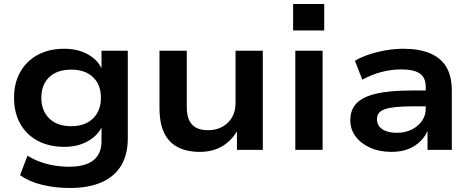

<svg xmlns="http://www.w3.org/2000/svg" viewBox="-20 -747 2351 957"><path d="M328 190Q255 190 189.5 174Q124 158 80 126L117 29Q146 47 180 59.5Q214 72 250.5 78Q287 84 324 84Q405 84 445.5 52Q486 20 486 -44V-122H491Q471 -74 420 -44.5Q369 -15 301 -15Q225 -15 168.5 -45Q112 -75 81 -130Q50 -185 50 -260Q50 -333 81 -388Q112 -443 168 -473.5Q224 -504 300 -504Q370 -504 421 -474.5Q472 -445 491 -395H486V-494H617V-57Q617 23 584 78Q551 133 486.5 161.5Q422 190 328 190ZM335 -118Q404 -118 443.5 -156.5Q483 -195 483 -260Q483 -325 443.5 -362.5Q404 -400 335 -400Q265 -400 225.5 -362.5Q186 -325 186 -260Q186 -195 225.5 -156.5Q265 -118 335 -118Z M976 10Q912 10 867 -13Q822 -36 798.5 -84Q775 -132 775 -208V-494H911V-212Q911 -173 923 -147.5Q935 -122 958.5 -110Q982 -98 1017 -98Q1058 -98 1089 -115.5Q1120 -133 1137 -163Q1154 -193 1154 -231V-494H1290V0H1161V-103H1167Q1139 -50 1091 -20Q1043 10 976 10Z M1441 -595V-727H1596V-595ZM1452 0V-494H1588V0Z M1931 10Q1871 10 1824.5 -11Q1778 -32 1752 -67.5Q1726 -103 1726 -148Q1726 -199 1756.5 -231.5Q1787 -264 1854.5 -280Q1922 -296 2035 -296H2120V-217H2039Q1988 -217 1953.5 -213.5Q1919 -210 1898 -202.5Q1877 -195 1868 -183Q1859 -171 1859 -153Q1859 -121 1885.5 -103Q1912 -85 1958 -85Q1998 -85 2030.5 -100.5Q2063 -116 2082.5 -143.5Q2102 -171 2102 -205V-313Q2102 -361 2072 -381Q2042 -401 1980 -401Q1931 -401 1882.5 -388.5Q1834 -376 1786 -350L1749 -444Q1781 -463 1821 -476Q1861 -489 1904.5 -496.5Q1948 -504 1990 -504Q2069 -504 2123 -481.5Q2177 -459 2204.5 -413.5Q2232 -368 2232 -295V0H2111V-105L2116 -106Q2103 -71 2077.5 -45Q2052 -19 2016 -4.5Q1980 10 1931 10Z"/></svg>

Font: Nunito Sans 10pt SemiExpanded
Style: Bold
Weight: 700
Width: 6
Designer: Vernon Adams
Foundry: Vernon Adams
Version: Version 3.101;gftools[0.9.27]